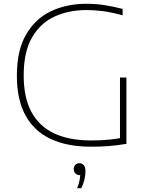

<svg xmlns="http://www.w3.org/2000/svg" viewBox="-20 -769 788 1013"><path d="M461 5Q333.5 5 246.2 -36.5Q159 -78 114 -161Q69 -244 69 -369Q69 -503 117.5 -586.8Q166 -670.5 249 -709.8Q332 -749 435 -749Q484.5 -749 530 -742.2Q575.5 -735.5 627 -722V-688Q568 -704.5 522.8 -710.2Q477.5 -716 437 -716Q342.5 -716 267.5 -681.5Q192.5 -647 148.8 -571Q105 -495 105 -371Q105 -255 145.5 -179Q186 -103 265.2 -65.5Q344.5 -28 461 -28Q512 -28 551.2 -31.8Q590.5 -35.5 624 -42L613 -25V-360H647V-10Q591 -1 549.2 2Q507.5 5 461 5ZM387 224Q397.5 197 400.8 177Q404 157 404 139L406 155H400Q386.5 155 377.8 146Q369 137 369 123Q369 109.5 377.2 100.8Q385.5 92 398 92Q413 92 422 102.5Q431 113 431 135Q431 153 425.8 176.8Q420.5 200.5 409 224Z"/></svg>

Font: Encode Sans SC Expanded Thin
Style: Regular
Weight: 250
Width: 7
Designer: Multiple Designers
Foundry: Impallari Type
Version: Version 3.002